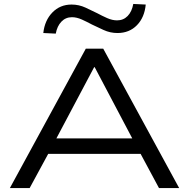

<svg xmlns="http://www.w3.org/2000/svg" viewBox="-20 -951 956 971"><path d="M30 0 414 -705H502L886 0H784L676 -201L726 -173H188L239 -201L130 0ZM456 -611 254 -230 221 -251H693L660 -230L459 -611ZM262 -781 199 -784Q206 -848 245 -888Q284 -928 342 -928Q379 -928 412.5 -912.5Q446 -897 472 -884Q496 -871 522 -859.5Q548 -848 572 -848Q604 -848 625.5 -870Q647 -892 654 -931L717 -928Q711 -863 672.5 -823.5Q634 -784 574 -784Q537 -784 503.5 -799.5Q470 -815 445 -827Q421 -840 394.5 -852Q368 -864 344 -864Q312 -864 290.5 -841.5Q269 -819 262 -781Z"/></svg>

Font: Nunito Sans 10pt Expanded
Style: Regular
Weight: 400
Width: 7
Designer: Vernon Adams
Foundry: Vernon Adams
Version: Version 3.101;gftools[0.9.27]